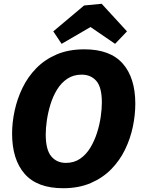

<svg xmlns="http://www.w3.org/2000/svg" viewBox="-20 -982 753 1016"><path d="M314 14Q177 14 110.5 -62Q44 -138 44 -275Q44 -334 57.5 -396.5Q71 -459 99 -517Q127 -575 172 -621Q217 -667 280 -694Q343 -721 427 -721Q563 -721 629.5 -645.5Q696 -570 696 -433Q696 -374 683 -311.5Q670 -249 642 -191Q614 -133 569 -87Q524 -41 460.5 -13.5Q397 14 314 14ZM329 -120Q372 -120 404 -142Q436 -164 458 -200.5Q480 -237 493.5 -279.5Q507 -322 513 -364Q519 -406 519 -439Q519 -520 490 -553.5Q461 -587 412 -587Q369 -587 336.5 -565.5Q304 -544 282 -508Q260 -472 247 -429.5Q234 -387 228 -345.5Q222 -304 222 -271Q222 -190 251 -155Q280 -120 329 -120ZM306 -750 262 -816 425 -953 518 -962 652 -816 589 -750 459 -839Z"/></svg>

Font: Bitter ExtraBold
Style: Italic
Weight: 800
Italic angle: -9°
Designer: Sol Matas, and Bitter project Authors
Foundry: Sol Matas
Version: Version 2.001